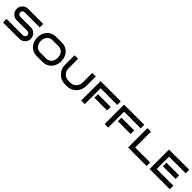

<svg xmlns="http://www.w3.org/2000/svg" viewBox="483 -2205 3859 3859"><g transform="rotate(45 2412.5 -276.0)"><path d="M675 -162C675 -251 603 -325 513 -325H207C173 -325 145 -353 145 -388C145 -422 173 -451 207 -451H638V-550H207C119 -550 46 -476 46 -388C46 -298 119 -225 207 -225H513C548 -225 576 -197 576 -162C576 -127 548 -100 513 -100H46V0H513C603 0 675 -72 675 -162Z M1427 -276C1427 -427 1326 -550 1174 -550H1000C847 -550 746 -427 746 -276C746 -124 847 0 1000 0H1174C1326 0 1427 -124 1427 -276ZM1327 -276C1327 -179 1270 -100 1174 -100H1000C904 -100 846 -179 846 -276C846 -372 904 -451 1000 -451H1174C1270 -451 1327 -372 1327 -276Z M2032 -550V-275C2032 -178 1955 -100 1858 -100H1803C1707 -100 1629 -178 1629 -275V-550H1529V-275C1529 -124 1652 0 1803 0H1858C2009 0 2132 -123 2132 -275V-550Z M2842 -552H2267V0H2368V-451H2842ZM2777 -329H2415V-228H2777Z M3509 -552H2934V0H3035V-451H3509ZM3444 -329H3082V-228H3444ZM4127 -100H3701V-550H3601V0H4127Z M4786 -101H4313V-451H4786V-552H4212V0H4786ZM4722 -329H4360V-228H4722Z"/></g></svg>

Font: Bruno Ace SC
Style: Regular
Weight: 400
Designer: Astigmatic (AOETI)
Foundry: Astigmatic (AOETI)
Version: Version 1.000